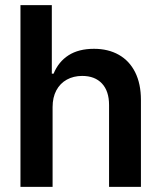

<svg xmlns="http://www.w3.org/2000/svg" viewBox="-20 -727 627 747"><path d="M184.6 0H59.6V-707H181.6V-440.4H188.5Q207.5 -486.8 246.8 -512Q286.1 -537.1 345.7 -537.1Q400.9 -537.1 442.1 -513.9Q483.4 -490.7 505.9 -445.8Q528.3 -400.9 528.3 -337.9V0H404.3V-318.4Q404.3 -372.6 376.7 -402.1Q349.1 -431.6 299.8 -431.6Q266.1 -431.6 240 -417.2Q213.9 -402.8 199.2 -375.5Q184.6 -348.1 184.6 -310.5Z"/></svg>

Font: Pretendard Std SemiBold
Style: Regular
Weight: 600
Designer: Base glyphs from Inter by Rasmus Andersson; Hangeul glyphs from Noto Sans CJK(Source Han Sans) by Jang Soo-young and Kan
Foundry: Kil Hyung-jin
Version: Version 1.309